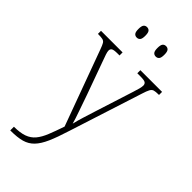

<svg xmlns="http://www.w3.org/2000/svg" viewBox="-300 -803 1107 1107"><g transform="rotate(45 253.0 -249.5)"><path d="M44 210Q94 210 126 198.5Q158 187 178.5 162.5Q199 138 215 98.5Q231 59 250 3L81 -458Q72 -483 65.5 -494Q59 -505 47 -508Q35 -511 10 -511H8V-536H184V-511H170Q138 -511 128.5 -505Q119 -499 119 -486Q119 -477 124.5 -460Q130 -443 142 -411L211 -220Q228 -170 245.5 -121Q263 -72 271 -42Q278 -72 289 -107.5Q300 -143 314 -187L388 -419Q395 -440 399.5 -457.5Q404 -475 404 -485Q404 -498 395 -504.5Q386 -511 354 -511H329V-536H506V-511H502Q479 -511 467 -507.5Q455 -504 447.5 -490Q440 -476 431 -447L287 1Q264 75 243.5 121.5Q223 168 198 194Q173 220 137.5 230Q102 240 47 240H44ZM336 -654Q323 -654 315.5 -663Q308 -672 308 -696Q308 -721 315.5 -730Q323 -739 336 -739Q349 -739 356.5 -730Q364 -721 364 -696Q364 -672 356.5 -663Q349 -654 336 -654ZM181 -654Q168 -654 160.5 -663Q153 -672 153 -696Q153 -721 160.5 -730Q168 -739 181 -739Q194 -739 201.5 -730Q209 -721 209 -696Q209 -672 201.5 -663Q194 -654 181 -654Z"/></g></svg>

Font: Noto Serif SemiCondensed ExtraLight
Style: Regular
Weight: 200
Width: 4
Designer: Monotype Design Team
Foundry: Monotype Imaging Inc.
Version: Version 2.014